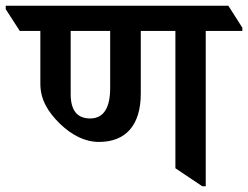

<svg xmlns="http://www.w3.org/2000/svg" viewBox="-72 -644 867 671"><path d="M274 -148C368 -148 420 -207 420 -317V-536H541V-56L635 7H647V-536H775V-547L726 -624H-52V-612L-3 -536H69V-352C69 -296 95 -253 138 -211C179 -172 224 -148 274 -148ZM175 -315V-536H313V-336C313 -270 292 -230 243 -230C198 -230 175 -258 175 -315Z"/></svg>

Font: Noto Serif Devanagari SemiBold
Style: Regular
Weight: 600
Designer: Universal Thirst, Indian Type Foundry and the Monotype Design Team
Foundry: Monotype Imaging Inc.
Version: Version 2.004